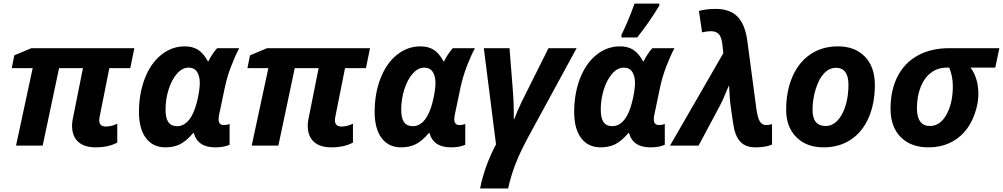

<svg xmlns="http://www.w3.org/2000/svg" viewBox="-20 -816 5621 1076"><path d="M573.2 -106.9Q605 -106.9 637.2 -123V-17.1Q588.4 9.8 516.1 9.8Q452.1 9.8 418 -21.5Q383.8 -52.7 383.8 -111.8Q383.8 -125 386.5 -142.1Q389.2 -159.2 444.8 -434.1H311L219.2 0H69.8L163.1 -434.1H45.9L60.1 -505.9L155.8 -545.9H732.9L710 -434.1H592.8L540 -169.9Q536.1 -150.4 536.1 -142.1Q536.1 -106.9 573.2 -106.9Z M1147.9 -472.2Q1157.2 -492.2 1171.6 -513.4Q1186 -534.7 1196.8 -545.9H1320.8Q1298.8 -505.4 1276.1 -446.5Q1253.4 -387.7 1240.7 -329.1L1208 -172.9Q1205.1 -158.2 1205.1 -147Q1205.1 -115.2 1234.9 -115.2Q1252.4 -115.2 1266.6 -121.1V-4.9Q1235.8 9.8 1186 9.8Q1087.9 9.8 1065.9 -70.8H1063Q1023.4 -24.4 988 -7.3Q952.6 9.8 907.7 9.8Q836.9 9.8 797.9 -42.2Q758.8 -94.2 758.8 -188Q758.8 -291.5 791.5 -376.2Q824.2 -460.9 883.3 -508.5Q942.4 -556.2 1015.6 -556.2Q1059.1 -556.2 1089.6 -537.1Q1120.1 -518.1 1145 -472.2ZM972.7 -108.9Q1010.3 -108.9 1038.6 -143.3Q1066.9 -177.7 1083.3 -243.4Q1099.6 -309.1 1099.6 -351.1Q1099.6 -390.1 1084 -413.6Q1068.4 -437 1036.6 -437Q1002 -437 972.4 -403.8Q942.9 -370.6 925.3 -315.7Q907.7 -260.7 907.7 -202.1Q907.7 -153.8 923.6 -131.3Q939.5 -108.9 972.7 -108.9Z M1894 -106.9Q1925.8 -106.9 1958 -123V-17.1Q1909.2 9.8 1836.9 9.8Q1772.9 9.8 1738.8 -21.5Q1704.6 -52.7 1704.6 -111.8Q1704.6 -125 1707.3 -142.1Q1710 -159.2 1765.6 -434.1H1631.8L1540 0H1390.6L1483.9 -434.1H1366.7L1380.9 -505.9L1476.6 -545.9H2053.7L2030.8 -434.1H1913.6L1860.8 -169.9Q1856.9 -150.4 1856.9 -142.1Q1856.9 -106.9 1894 -106.9Z M2468.8 -472.2Q2478 -492.2 2492.4 -513.4Q2506.8 -534.7 2517.6 -545.9H2641.6Q2619.6 -505.4 2596.9 -446.5Q2574.2 -387.7 2561.5 -329.1L2528.8 -172.9Q2525.9 -158.2 2525.9 -147Q2525.9 -115.2 2555.7 -115.2Q2573.2 -115.2 2587.4 -121.1V-4.9Q2556.6 9.8 2506.8 9.8Q2408.7 9.8 2386.7 -70.8H2383.8Q2344.2 -24.4 2308.8 -7.3Q2273.4 9.8 2228.5 9.8Q2157.7 9.8 2118.7 -42.2Q2079.6 -94.2 2079.6 -188Q2079.6 -291.5 2112.3 -376.2Q2145 -460.9 2204.1 -508.5Q2263.2 -556.2 2336.4 -556.2Q2379.9 -556.2 2410.4 -537.1Q2440.9 -518.1 2465.8 -472.2ZM2293.5 -108.9Q2331.1 -108.9 2359.4 -143.3Q2387.7 -177.7 2404.1 -243.4Q2420.4 -309.1 2420.4 -351.1Q2420.4 -390.1 2404.8 -413.6Q2389.2 -437 2357.4 -437Q2322.8 -437 2293.2 -403.8Q2263.7 -370.6 2246.1 -315.7Q2228.5 -260.7 2228.5 -202.1Q2228.5 -153.8 2244.4 -131.3Q2260.3 -108.9 2293.5 -108.9Z M2827.6 240.2H2670.4Q2695.3 114.7 2759.8 -6.8L2691.4 -545.9H2835.4Q2847.7 -392.6 2854 -310.5Q2860.4 -228.5 2859.4 -147.9H2861.8Q2869.1 -168 2880.1 -193.6Q2891.1 -219.2 2902.1 -242.4Q2913.1 -265.6 3053.7 -545.9H3211.4L2942.4 -51.8Q2894.5 36.6 2868.7 103.5Q2842.8 170.4 2827.6 240.2Z M3586.9 -472.2Q3596.2 -492.2 3610.6 -513.4Q3625 -534.7 3635.7 -545.9H3759.8Q3737.8 -505.4 3715.1 -446.5Q3692.4 -387.7 3679.7 -329.1L3647 -172.9Q3644 -158.2 3644 -147Q3644 -115.2 3673.8 -115.2Q3691.4 -115.2 3705.6 -121.1V-4.9Q3674.8 9.8 3625 9.8Q3526.9 9.8 3504.9 -70.8H3502Q3462.4 -24.4 3427 -7.3Q3391.6 9.8 3346.7 9.8Q3275.9 9.8 3236.8 -42.2Q3197.8 -94.2 3197.8 -188Q3197.8 -291.5 3230.5 -376.2Q3263.2 -460.9 3322.3 -508.5Q3381.3 -556.2 3454.6 -556.2Q3498 -556.2 3528.6 -537.1Q3559.1 -518.1 3584 -472.2ZM3411.6 -108.9Q3449.2 -108.9 3477.5 -143.3Q3505.9 -177.7 3522.2 -243.4Q3538.6 -309.1 3538.6 -351.1Q3538.6 -390.1 3522.9 -413.6Q3507.3 -437 3475.6 -437Q3440.9 -437 3411.4 -403.8Q3381.8 -370.6 3364.3 -315.7Q3346.7 -260.7 3346.7 -202.1Q3346.7 -153.8 3362.5 -131.3Q3378.4 -108.9 3411.6 -108.9ZM3462.9 -621.1Q3500 -695.3 3536.1 -795.9H3674.8V-784.2Q3616.2 -687.5 3550.8 -606H3462.9Z M4033.7 -518.1 4028.8 -563Q4024.4 -606 4009.5 -623.5Q3994.6 -641.1 3963.9 -641.1Q3942.4 -641.1 3914.6 -634.8L3897 -754.9Q3939.5 -766.1 3990.7 -766.1Q4069.8 -766.1 4112.5 -723.4Q4155.3 -680.7 4168 -587.9L4217.8 -213.9Q4225.1 -157.7 4237.5 -136.5Q4250 -115.2 4273.9 -115.2Q4289.6 -115.2 4306.6 -120.1V-5.9Q4271 9.8 4213.9 9.8Q4157.7 9.8 4128.2 -22.5Q4098.6 -54.7 4088.9 -123L4074.7 -221.2Q4069.3 -256.8 4065.9 -337.9Q4054.7 -314.5 4042.5 -283.9Q4030.3 -253.4 4014.6 -224.1L3895 0H3734.9Z M4734.9 -339.8Q4734.9 -436 4665 -436Q4628.4 -436 4599.4 -406.2Q4570.3 -376.5 4552 -318.8Q4533.7 -261.2 4533.7 -200.2Q4533.7 -109.9 4606.9 -109.9Q4643.6 -109.9 4672.9 -139.9Q4702.1 -169.9 4718.5 -223.4Q4734.9 -276.9 4734.9 -339.8ZM4882.8 -339.8Q4882.8 -236.8 4848.4 -157.2Q4814 -77.6 4749 -33.9Q4684.1 9.8 4594.7 9.8Q4499.5 9.8 4442.6 -47.6Q4385.7 -105 4385.7 -200.2Q4385.7 -304.2 4420.7 -385.5Q4455.6 -466.8 4521.5 -511.5Q4587.4 -556.2 4675.8 -556.2Q4771.5 -556.2 4827.1 -498.5Q4882.8 -440.9 4882.8 -339.8Z M5462.9 -288.1Q5462.9 -234.9 5441.7 -175.8Q5420.4 -116.7 5384 -75.7Q5347.7 -34.7 5297.1 -12.5Q5246.6 9.8 5182.6 9.8Q5084.5 9.8 5027.6 -47.9Q4970.7 -105.5 4970.7 -207Q4970.7 -310.1 5009.8 -387Q5048.8 -463.9 5123.3 -504.9Q5197.8 -545.9 5298.8 -545.9H5580.6L5557.6 -437H5418.9Q5437 -415 5450 -376.7Q5462.9 -338.4 5462.9 -288.1ZM5285.6 -437Q5234.4 -437 5196.5 -407.7Q5158.7 -378.4 5138.7 -326.4Q5118.7 -274.4 5118.7 -210Q5118.7 -109.9 5191.9 -109.9Q5248.5 -109.9 5284.2 -173.8Q5319.8 -237.8 5319.8 -333Q5319.8 -387.2 5299.8 -437Z"/></svg>

Font: Zoram GWebM
Style: Bold Italic
Weight: 700
Italic angle: -12°
Foundry: Ascender Corporation
Version: Version 1.000